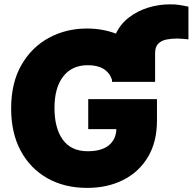

<svg xmlns="http://www.w3.org/2000/svg" viewBox="-20 -871 903 900"><path d="M388.7 9.8Q282.7 9.8 202.4 -35.4Q122.1 -80.6 77.1 -164.1Q32.2 -247.6 32.2 -362.3Q32.2 -482.4 80.3 -566.2Q128.4 -649.9 209 -693.6Q289.6 -737.3 387.7 -737.3Q460 -737.3 523.4 -713.4Q544.4 -758.3 584 -788.8Q623.5 -819.3 673.6 -835Q723.6 -850.6 776.4 -850.6Q797.9 -851.1 818.4 -848.1Q838.9 -845.2 863.3 -839.8V-686.5Q849.6 -687.5 836.4 -689Q823.2 -690.4 810.5 -690.4Q784.7 -690.4 760.7 -685.8Q736.8 -681.2 721.9 -666.3Q707 -651.4 707 -621.1V-487.3H504.9V-497.6Q481 -565.4 391.6 -565.4Q317.4 -565.4 276.4 -512.7Q235.4 -460 235.4 -365.2Q235.4 -269.5 274.7 -215.8Q314 -162.1 390.6 -162.1Q456.5 -162.1 490.2 -189.9Q523.9 -217.8 525.4 -265.6H393.6V-406.2H715.8V-305.7Q715.8 -206.1 673.8 -135.5Q631.8 -64.9 557.9 -27.6Q483.9 9.8 388.7 9.8Z"/></svg>

Font: Inter Tight Black
Style: Regular
Weight: 900
Designer: Rasmus Andersson
Foundry: rsms
Version: Version 3.004; ttfautohint (v1.8.4.7-5d5b)